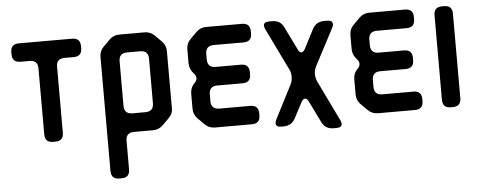

<svg xmlns="http://www.w3.org/2000/svg" viewBox="-48 -603 2348 936"><g transform="rotate(-5 1126.0 -135.5)"><path d="M155 -32Q155 8 195 8H206Q246 8 246 -32V-355Q246 -395 286 -395H331Q371 -395 371 -435V-445Q371 -485 331 -485H70Q30 -485 30 -445V-435Q30 -395 70 -395H115Q155 -395 155 -355Z M552 -137V-355Q552 -395 592 -395H656Q696 -395 696 -355V-137Q696 -97 656 -97H592Q552 -97 552 -137ZM501 214H512Q552 214 552 174V34Q552 -6 592 -6H685Q714 -6 734 -26L766 -58Q788 -80 786 -108V-384Q786 -413 766 -433L734 -465Q714 -485 685 -485H562Q533 -485 513 -465L481 -433Q461 -413 461 -384V174Q461 214 501 214Z M938 -13Q958 7 987 7H1168Q1208 7 1208 -33V-43Q1208 -83 1168 -83H1016Q976 -83 976 -123V-156Q976 -196 1016 -196H1140Q1180 -196 1180 -236V-247Q1180 -287 1140 -287H1016Q976 -287 976 -327V-354Q976 -394 1016 -394H1162Q1202 -394 1202 -434V-445Q1202 -485 1162 -485H987Q958 -485 938 -465L906 -433Q886 -413 886 -384V-316Q886 -288 906 -266Q918 -254 918 -241Q918 -229 908 -219L906 -217Q886 -197 886 -167V-94Q886 -65 906 -45Z M1373 -243Q1381 -229 1381 -207Q1381 -187 1373 -171L1288 -5Q1283 7 1283 11Q1283 31 1310 31H1321Q1361 31 1379 -5L1418 -79Q1427 -95 1436 -95Q1447 -95 1454 -79L1505 25Q1522 61 1563 61H1577Q1604 61 1604 42Q1604 37 1599 25L1503 -173Q1495 -192 1495 -209Q1495 -227 1503 -245L1599 -428Q1604 -440 1604 -444Q1604 -464 1577 -464H1562Q1522 -464 1504 -428L1457 -337Q1448 -321 1439 -321Q1429 -321 1422 -337L1367 -449Q1351 -485 1310 -485H1295Q1268 -485 1268 -466Q1268 -461 1273 -449Z M1736 -13Q1756 7 1785 7H1966Q2006 7 2006 -33V-43Q2006 -83 1966 -83H1814Q1774 -83 1774 -123V-156Q1774 -196 1814 -196H1938Q1978 -196 1978 -236V-247Q1978 -287 1938 -287H1814Q1774 -287 1774 -327V-354Q1774 -394 1814 -394H1960Q2000 -394 2000 -434V-445Q2000 -485 1960 -485H1785Q1756 -485 1736 -465L1704 -433Q1684 -413 1684 -384V-316Q1684 -288 1704 -266Q1716 -254 1716 -241Q1716 -229 1706 -219L1704 -217Q1684 -197 1684 -167V-94Q1684 -65 1704 -45Z M2141 9H2151Q2191 9 2191 -31V-445Q2191 -485 2151 -485H2141Q2101 -485 2101 -445V-31Q2101 9 2141 9Z"/></g></svg>

Font: WDXL Lubrifont TC
Style: Regular
Weight: 400
Designer: [WDXL Lubrifont] Copyright 2020-2022 (c) NightFurySL2001, Skr-ZERO; [ZCOOL QingKe HuangYou] Copyright 2018-2022 (c) The 
Version: Version 2.001;hotconv 1.1.1;makeotfexe 2.6.0